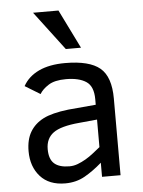

<svg xmlns="http://www.w3.org/2000/svg" viewBox="-55 -810 646 868"><g transform="rotate(-5 268.5 -375.5)"><path d="M374 0V-64Q335 -29.8 295.4 -7.3Q255.9 15.1 206.1 15.1Q132.8 15.1 93 -29.5Q53.2 -74.2 53.2 -144Q53.2 -196.8 74 -231.7Q94.7 -266.6 134 -286.9Q173.3 -307.1 248 -315.9L374 -327.1V-352.1Q374 -411.1 341.1 -432.6Q308.1 -454.1 250 -454.1Q198.2 -454.1 170.2 -436Q142.1 -418 129.9 -397L61 -439Q84.5 -481.4 132.6 -504.2Q180.7 -526.9 252 -526.9Q362.3 -526.9 410.2 -486.8Q458 -446.8 458 -348.1V0ZM374 -259.8 292 -252Q208.5 -244.6 174.3 -219.5Q140.1 -194.3 140.1 -146Q140.1 -100.1 163.1 -80.1Q186 -60.1 231.9 -60.1Q251 -60.1 269.5 -67.1Q288.1 -74.2 306.2 -84.7Q324.2 -95.2 341.1 -108.6Q357.9 -122.1 374 -134.8ZM261.2 -589.8 127.9 -766.1H243.2L330.1 -589.8Z"/></g></svg>

Font: Lorenzo Sans
Style: Regular
Weight: 400
Foundry: Intel Corporation
Version: Version 1.00; ttfautohint (v1.5)